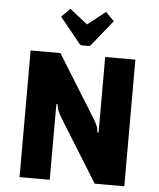

<svg xmlns="http://www.w3.org/2000/svg" viewBox="-57 -895 783 944"><g transform="rotate(5 334.0 -423.0)"><path d="M75 0V-625H222L412 -319Q426 -296 431.5 -281.5Q437 -267 437 -252H443V-625H592V0H446L256 -306Q242 -330 236.5 -344Q231 -358 230 -373H224V0ZM252 -846 340 -777 428 -846 470 -804 369 -679Q364 -672 356 -672H324Q316 -672 311 -679L210 -804Z"/></g></svg>

Font: Changa SemiBold
Style: Regular
Weight: 600
Designer: Eduardo Rodriguez Tunni
Foundry: Eduardo Rodriguez Tunni
Version: Version 3.002; ttfautohint (v1.8.2)